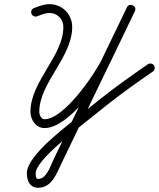

<svg xmlns="http://www.w3.org/2000/svg" viewBox="-20 -588 756 913"><path d="M156.7 -510.5C156.7 -510.5 156.7 -510.5 156.7 -510.5C175.9 -517.8 195 -526.2 215.9 -526.2C253 -526.2 281.3 -496.8 281.3 -460C281.3 -321.3 124.8 -201.5 124.8 -56.4C124.8 -18.3 150.7 21 192 21C306.9 21 459.8 -198.5 505 -292.7C543.8 -373.4 582.6 -454 621.3 -534.7C627.4 -547.3 621 -558.1 611.5 -562.7C602.1 -567.3 589.6 -565.5 583.5 -552.9C467.2 -311.8 350.9 -70.7 234.6 170.4C219.6 201.6 201.7 262.8 161.2 262.9C161.2 262.9 161.2 262.9 161.2 262.9C161.2 262.9 161.2 262.9 161.2 262.9C149 262.9 149.7 244.6 149.7 236C149.7 173.1 345.2 27.6 402.1 -19.8C402.1 -19.8 402 -19.7 401.9 -19.6C401.8 -19.6 401.7 -19.5 401.7 -19.5C431.1 -42.9 460.4 -66.2 489.8 -89.6C559.9 -145.4 633.2 -196.7 706.7 -247.8C716.2 -254.4 718.6 -267.5 712 -277C705.4 -286.6 692.3 -288.9 682.8 -282.3C608.5 -230.7 534.4 -178.8 463.6 -122.5C434.3 -99.1 404.9 -75.7 375.6 -52.3C375.6 -52.3 375.5 -52.3 375.4 -52.2C375.3 -52.1 375.2 -52 375.2 -52C305.3 6.2 107.7 147.9 107.7 236C107.7 270.2 121.2 304.9 161.2 304.9C161.2 304.9 161.2 304.9 161.2 304.9C161.2 304.9 161.3 304.9 161.3 304.9C226.7 304.7 248.9 237.5 272.5 188.7C388.8 -52.4 505 -293.5 621.3 -534.7C627.4 -547.3 621 -558.1 611.5 -562.7C602 -567.2 589.5 -565.5 583.5 -552.9C544.7 -472.2 506 -391.6 467.2 -310.9C430.5 -234.6 284.2 -21 192 -21C174.9 -21 166.8 -42.1 166.8 -56.4C166.8 -194.7 323.3 -314.5 323.3 -460C323.3 -519.8 276.1 -568.2 215.9 -568.2C189.5 -568.2 166 -558.9 141.8 -549.7C130.9 -545.6 125.5 -533.5 129.6 -522.6C133.7 -511.8 145.9 -506.4 156.7 -510.5Z"/></svg>

Font: FRB American Cursive Guidelines Medium
Style: Italic
Weight: 500
Italic angle: -25°
Version: Version 2.0;Modular Font Editor K font №1